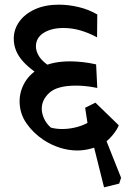

<svg xmlns="http://www.w3.org/2000/svg" viewBox="-20 -665 557 823"><path d="M311 -20Q274 -20 237.5 -31.5Q201 -43 167 -65Q122 -95 93 -137Q64 -179 64 -231Q64 -274 87 -313Q110 -352 158 -377Q206 -402 281 -402Q303 -402 332.5 -399Q362 -396 392 -389L397 -288Q367 -294 345.5 -296Q324 -298 306 -298Q226 -298 192.5 -268Q159 -238 159 -199Q159 -179 168.5 -157.5Q178 -136 198 -118Q220 -112 246.5 -112Q273 -112 300 -118Q327 -124 350 -135.5Q373 -147 387 -163L411 -43Q388 -32 362 -26Q336 -20 311 -20ZM426 138 372 -78 421 -99 499 97 491 122ZM424 -50 367 -59 345 -203 389 -225 489 -128Q483 -111 464.5 -88Q446 -65 424 -50ZM182 -326Q117 -359 78 -402.5Q39 -446 39 -499Q39 -539 62.5 -572Q86 -605 129.5 -625Q173 -645 233 -645Q273 -645 316 -635Q359 -625 397 -603L396 -505Q361 -524 325 -534.5Q289 -545 252 -545Q200 -545 167 -524Q134 -503 134 -466Q134 -449 143.5 -430.5Q153 -412 173.5 -395Q194 -378 227 -365Z"/></svg>

Font: Eczar Medium
Style: Regular
Weight: 500
Designer: Vaibhav Singh
Foundry: Rosetta Type Foundry
Version: Version 2.000